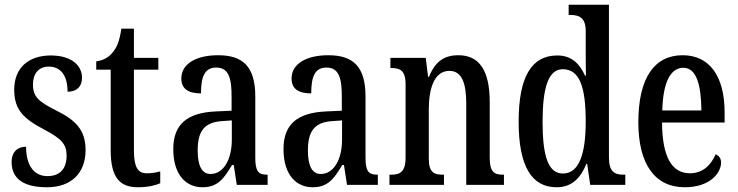

<svg xmlns="http://www.w3.org/2000/svg" viewBox="-20 -780 3114 810"><path d="M178 10C282 10 341 -51 341 -147C341 -233 298 -274 215 -315C144 -351 119 -371 119 -424C119 -469 143 -499 186 -499C235 -499 265 -463 265 -393C305 -393 326 -416 326 -452C326 -502 284 -546 194 -546C102 -546 40 -495 40 -402C40 -316 79 -279 171 -231C238 -195 261 -172 261 -124C261 -70 235 -37 180 -37C120 -37 90 -87 90 -161C58 -161 29 -143 29 -96C29 -26 80 10 178 10Z M562 10C606 10 639 1 656 -7V-57C638 -52 621 -49 599 -49C560 -49 545 -77 545 -147V-486H648V-536H545V-659H492C484 -605 473 -581 457 -561C441 -540 419 -526 386 -521V-486H447V-146C447 -30 486 10 562 10Z M834 10C900 10 925 -28 959 -84H966L979 0H1109V-43H1106C1069 -43 1057 -59 1057 -115V-373C1057 -500 1004 -547 900 -547C808 -547 745 -511 745 -449C745 -407 772 -386 828 -386C828 -452 841 -495 892 -495C946 -495 957 -448 957 -373V-313L892 -310C771 -305 711 -257 711 -151C711 -41 766 10 834 10ZM868 -46C830 -46 814 -84 814 -145C814 -223 839 -264 916 -269L958 -272V-191C958 -107 923 -46 868 -46Z M1299 10C1365 10 1390 -28 1424 -84H1431L1444 0H1574V-43H1571C1534 -43 1522 -59 1522 -115V-373C1522 -500 1469 -547 1365 -547C1273 -547 1210 -511 1210 -449C1210 -407 1237 -386 1293 -386C1293 -452 1306 -495 1357 -495C1411 -495 1422 -448 1422 -373V-313L1357 -310C1236 -305 1176 -257 1176 -151C1176 -41 1231 10 1299 10ZM1333 -46C1295 -46 1279 -84 1279 -145C1279 -223 1304 -264 1381 -269L1423 -272V-191C1423 -107 1388 -46 1333 -46Z M1623 0H1853V-43H1848C1813 -43 1789 -51 1789 -110V-319C1789 -402 1810 -481 1876 -481C1929 -481 1947 -428 1947 -343V0H2106V-43H2102C2067 -43 2046 -52 2046 -115V-350C2046 -487 1999 -547 1914 -547C1854 -547 1816 -521 1790 -456H1786L1776 -536H1627V-493H1631C1666 -493 1691 -484 1691 -425V-115C1691 -52 1665 -43 1629 -43H1623Z M2328 10C2392 10 2429 -28 2454 -89H2457L2470 0H2618V-43H2611C2573 -43 2549 -55 2549 -115V-760H2379V-717H2385C2421 -717 2451 -708 2451 -649V-567C2451 -530 2451 -492 2452 -461H2448C2425 -511 2392 -546 2331 -546C2225 -546 2168 -460 2168 -267C2168 -75 2225 10 2328 10ZM2355 -48C2293 -48 2269 -120 2269 -266C2269 -409 2293 -488 2354 -488C2427 -488 2451 -409 2451 -267C2451 -133 2424 -48 2355 -48Z M2869 10C2976 10 3022 -51 3022 -94C3022 -113 3012 -124 2999 -129C2980 -85 2946 -49 2891 -49C2815 -49 2774 -116 2773 -263H3037V-305C3037 -463 2970 -547 2860 -547C2741 -547 2673 -452 2673 -264C2673 -90 2741 10 2869 10ZM2939 -314H2774C2777 -429 2807 -494 2863 -494C2918 -494 2938 -422 2939 -314Z"/></svg>

Font: Noto Serif Georgian ExtraCondensed Medium
Style: Regular
Weight: 500
Width: 2
Designer: Monotype Design Team, Akaki Razmadze
Foundry: Google LLC
Version: Version 2.003